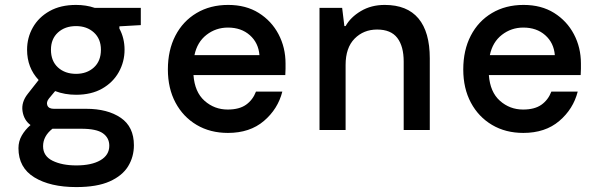

<svg xmlns="http://www.w3.org/2000/svg" viewBox="-20 -528 2440 780"><path d="M289 -143Q243 -143 204 -158L179 -128Q167 -113 172.5 -99.5Q178 -86 199 -86H330Q417 -86 470.5 -49.5Q524 -13 524 62Q524 109 500.5 147.5Q477 186 425.5 209Q374 232 290 232Q184 232 119.5 192.5Q55 153 55 74Q55 46 68.5 22.5Q82 -1 104 -20Q77 -40 71.5 -76.5Q66 -113 93 -147L137 -203Q90 -253 90 -326Q90 -375 113.5 -416.5Q137 -458 181.5 -483Q226 -508 289 -508Q330 -508 365 -496H552V-426L465 -421V-412Q486 -373 486 -326Q486 -277 462.5 -235Q439 -193 395 -168Q351 -143 289 -143ZM289 -228Q333 -228 361.5 -254Q390 -280 390 -326Q390 -370 361.5 -396Q333 -422 289 -422Q244 -422 215.5 -396Q187 -370 187 -326Q187 -280 215.5 -254Q244 -228 289 -228ZM155 66Q155 106 193.5 125Q232 144 290 144Q352 144 388 123Q424 102 424 64Q424 32 398 13.5Q372 -5 310 -5H193Q155 25 155 66Z M906 12Q834 12 779 -20.5Q724 -53 693 -111Q662 -169 662 -246Q662 -324 692.5 -383Q723 -442 778.5 -475Q834 -508 907 -508Q979 -508 1031 -475.5Q1083 -443 1111.5 -389Q1140 -335 1140 -270Q1140 -260 1140 -248.5Q1140 -237 1139 -223H766Q771 -154 811 -118.5Q851 -83 905 -83Q952 -83 979.5 -102.5Q1007 -122 1020 -156H1127Q1109 -85 1052 -36.5Q995 12 906 12ZM906 -416Q857 -416 819 -386.5Q781 -357 770 -304H1034Q1030 -354 995 -385Q960 -416 906 -416Z M1278 0V-496H1370L1379 -422H1384Q1404 -458 1446 -483Q1488 -508 1543 -508Q1634 -508 1680 -453Q1726 -398 1726 -291V0H1620V-278Q1620 -340 1594 -374Q1568 -408 1512 -408Q1457 -408 1420.5 -371Q1384 -334 1384 -264V0Z M2106 12Q2034 12 1979 -20.5Q1924 -53 1893 -111Q1862 -169 1862 -246Q1862 -324 1892.5 -383Q1923 -442 1978.5 -475Q2034 -508 2107 -508Q2179 -508 2231 -475.5Q2283 -443 2311.5 -389Q2340 -335 2340 -270Q2340 -260 2340 -248.5Q2340 -237 2339 -223H1966Q1971 -154 2011 -118.5Q2051 -83 2105 -83Q2152 -83 2179.5 -102.5Q2207 -122 2220 -156H2327Q2309 -85 2252 -36.5Q2195 12 2106 12ZM2106 -416Q2057 -416 2019 -386.5Q1981 -357 1970 -304H2234Q2230 -354 2195 -385Q2160 -416 2106 -416Z"/></svg>

Font: DM Mono Medium
Style: Regular
Weight: 500
Designer: Colophon Foundry
Foundry: Colophon Foundry
Version: Version 1.000; ttfautohint (v1.8.2.53-6de2)